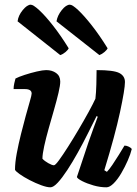

<svg xmlns="http://www.w3.org/2000/svg" viewBox="-20 -799 586 819"><path d="M195 0Q180 0 155.5 -9Q131 -18 106 -31Q81 -44 63.5 -56.5Q46 -69 44 -75Q44 -105 51.5 -145Q59 -185 69.5 -227Q80 -269 90 -305.5Q100 -342 107.5 -367.5Q115 -393 115 -400Q115 -419 86 -419H38Q38 -431 41 -444Q44 -457 46 -464Q59 -471 85 -479.5Q111 -488 137 -494Q163 -500 177 -500Q202 -500 219.5 -487.5Q237 -475 237 -451Q237 -435 229.5 -403Q222 -371 210.5 -331Q199 -291 187.5 -250.5Q176 -210 168.5 -175.5Q161 -141 161 -122Q170 -112 186 -103Q202 -94 210 -94Q216 -94 232 -116Q248 -138 270 -172.5Q292 -207 315 -246Q338 -285 357.5 -320.5Q377 -356 387 -378Q390 -404 391 -439Q392 -474 392 -500Q465 -500 489 -487.5Q513 -475 513 -449Q513 -419 492 -321Q471 -223 425 -73L436 -66Q446 -76 459.5 -96Q473 -116 487 -138.5Q501 -161 511 -178Q520 -178 530 -173Q540 -168 542 -163Q537 -142 525 -114.5Q513 -87 497.5 -60.5Q482 -34 465 -17Q448 0 434 0Q407 0 379 -8Q351 -16 330.5 -26.5Q310 -37 308 -44L357 -191Q368 -223 379.5 -254Q391 -285 397 -301L392 -304Q375 -270 354.5 -229Q334 -188 311.5 -147.5Q289 -107 267 -73.5Q245 -40 226.5 -20Q208 0 195 0ZM404 -564 221 -708Q225 -733 243.5 -756Q262 -779 278 -779Q289 -779 314 -755.5Q339 -732 372 -690Q405 -648 439 -593Q436 -586 425.5 -577Q415 -568 404 -564ZM237 -564 55 -708Q58 -733 77 -756Q96 -779 111 -779Q122 -779 147.5 -755.5Q173 -732 206 -690Q239 -648 273 -593Q270 -586 259.5 -577Q249 -568 237 -564Z"/></svg>

Font: Texturina 72pt 72pt ExtraBold
Style: Italic
Weight: 800
Italic angle: -11°
Designer: Guillermo Torres Carreño
Foundry: Omnibus-Type
Version: Version 1.002; ttfautohint (v1.8.3)